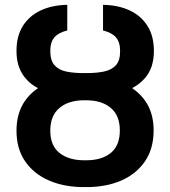

<svg xmlns="http://www.w3.org/2000/svg" viewBox="-20 -757 697 787"><path d="M323.9 -444.6H334.5Q416.2 -444.6 478 -419Q539.8 -393.5 574.8 -344.1Q609.7 -294.7 609.7 -222.7Q609.7 -147.7 574.2 -95.7Q538.7 -43.7 476.7 -16.9Q414.8 9.9 334.5 9.9H323.9Q243.6 9.9 181.3 -16.9Q119 -43.7 83.3 -95.3Q47.6 -147 47.6 -221.2Q47.6 -294 82.6 -343.8Q117.5 -393.5 179.9 -419Q242.2 -444.6 323.9 -444.6ZM334.5 -345.9H323.9Q261 -345.9 223.5 -314.3Q186.1 -282.7 186.1 -221.2Q186.1 -160.5 223.7 -130.3Q261.4 -100.1 323.9 -100.1H334.5Q397 -100.1 434.1 -130.1Q471.2 -160.2 471.2 -222.7Q471.2 -283.4 434.1 -314.6Q397 -345.9 334.5 -345.9ZM320.7 -457.4H336.6Q376.4 -457.4 407.1 -464Q437.9 -470.5 455.3 -489.9Q472.7 -509.2 472.3 -548.3Q472.3 -584.5 455.1 -604Q437.9 -623.6 402.3 -632.1V-737.2Q464.1 -736.2 511 -714.5Q557.9 -692.8 584.3 -651.1Q610.8 -609.4 610.8 -548.3Q610.8 -479.4 575.1 -437.9Q539.4 -396.3 477.5 -377.7Q415.5 -359 336.6 -359H320.7Q261.7 -359 211.8 -369.1Q161.9 -379.3 125.2 -401.6Q88.4 -424 68 -460.2Q47.6 -496.4 47.6 -548.3Q47.6 -609.4 74 -651.1Q100.5 -692.8 147.4 -714.5Q194.2 -736.2 255.7 -737.2V-632.1Q220.2 -623.6 203.1 -604Q186.1 -584.5 186.1 -548.3Q186.1 -509.2 203.5 -489.7Q220.9 -470.2 251.2 -463.8Q281.6 -457.4 320.7 -457.4Z"/></svg>

Font: InterMG SemiBold
Style: Regular
Weight: 600
Designer: Rasmus Andersson
Foundry: rsms
Version: Version 3.019;December 26, 2023;FontCreator 15.0.0.2955 64-b